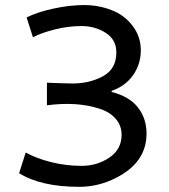

<svg xmlns="http://www.w3.org/2000/svg" viewBox="-20 -721 660 751"><path d="M299.3 -72.3Q359.9 -72.3 407.7 -104.5Q455.6 -136.7 455.6 -193.8Q455.6 -230.5 432.1 -256.8Q409.2 -283.2 369.1 -295.9Q280.3 -324.7 163.6 -309.1V-397.5Q234.9 -394.5 264.6 -394.5Q330.6 -394.5 382.8 -422.9Q435.1 -451.2 435.1 -515.6Q435.1 -566.4 393.1 -592.8Q351.1 -619.1 299.3 -619.1Q247.6 -619.1 194.8 -606Q142.1 -592.8 108.9 -575.2L84 -652.8Q126 -673.8 189.5 -687.5Q252.9 -701.2 309.1 -701.2Q365.2 -701.2 416 -681.6Q466.8 -662.1 498.5 -620.1Q530.8 -578.1 530.8 -524.4Q530.8 -470.7 501 -427.7Q471.2 -384.8 417 -365.7L416.5 -361.3Q485.8 -343.8 519.5 -300.8Q553.2 -257.8 553.2 -198.2Q553.2 -85.9 434.1 -25.4Q365.2 9.8 290 9.8Q141.1 9.8 54.7 -43.5L80.6 -124.5Q121.1 -101.6 179.7 -86.9Q238.3 -72.3 299.3 -72.3Z"/></svg>

Font: Spinnaker
Style: Regular
Weight: 400
Designer: Elena Albertoni
Foundry: Elena Albertoni
Version: Version 1.001